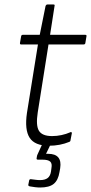

<svg xmlns="http://www.w3.org/2000/svg" viewBox="-20 -638 405 855"><path d="M198 11Q135 11 112 -24.5Q89 -60 100 -135L149 -440H74Q68 -440 69 -447L74 -476Q75 -483 82 -483H157L183 -612Q186 -618 191 -618H218Q225 -618 223 -612L203 -483H359Q367 -483 365 -476L360 -446Q359 -440 352 -440H196L148 -137Q139 -79 153.5 -55.5Q168 -32 212 -32Q233 -32 254 -36.5Q275 -41 293 -49Q296 -51 298 -49.5Q300 -48 300 -45L294 -14Q294 -8 288 -6Q269 2 246 6.5Q223 11 198 11ZM159 197Q148 197 136 195.5Q124 194 113 192Q105 190 106 185L110 165Q112 159 118 160Q128 161 138 162.5Q148 164 158 164Q180 164 192 155Q204 146 207 126L209 111Q213 90 203.5 81.5Q194 73 169 73H149Q142 73 143 67Q144 62 144.5 58Q145 54 147 50L174 -9Q178 -15 182 -15H207Q215 -15 212 -9L185 47H195Q226 47 239.5 63Q253 79 248 111L245 128Q239 165 219 181Q199 197 159 197Z"/></svg>

Font: Sofia Sans Semi Condensed Light
Style: Italic
Weight: 300
Italic angle: -9°
Version: Version 4.100